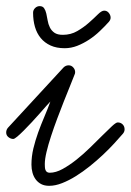

<svg xmlns="http://www.w3.org/2000/svg" viewBox="-67 -601 425 624"><path d="M-23.9 -149.4Q-32.2 -149.4 -39.6 -155.3Q-46.9 -161.1 -46.9 -170.4Q-46.9 -179.2 -41 -186L139.6 -381.8Q146.5 -388.7 156.2 -388.7Q165 -388.7 171.1 -381.8Q177.2 -375 177.2 -366.7Q177.2 -364.3 176.8 -362.5Q176.3 -360.8 175.3 -358.4Q169.9 -344.2 160.6 -321.5Q151.4 -298.8 140.6 -271.7Q129.9 -244.6 118.9 -215.3Q107.9 -186 98.9 -158.4Q89.8 -130.9 84.2 -107.2Q78.6 -83.5 78.6 -67.9Q78.6 -63.5 78.9 -58.3Q79.1 -53.2 80.6 -49.1Q82 -44.9 85.4 -42.2Q88.9 -39.6 94.7 -39.6Q114.3 -39.6 136.5 -51.8Q158.7 -64 181.4 -82Q204.1 -100.1 225.8 -121.3Q247.6 -142.6 265.6 -160.6Q283.7 -178.7 296.9 -190.9Q310.1 -203.1 315.4 -203.1Q325.2 -203.1 331.5 -196.8Q337.9 -190.4 337.9 -180.7Q337.9 -172.9 332.5 -166.5Q320.8 -152.8 304.2 -134.8Q287.6 -116.7 267.6 -97.9Q247.6 -79.1 225.1 -61Q202.6 -43 179.9 -28.8Q157.2 -14.6 135 -5.9Q112.8 2.9 92.8 2.9Q77.6 2.9 66.9 -2.7Q56.2 -8.3 49.1 -17.8Q42 -27.3 38.6 -39.8Q35.2 -52.2 35.2 -65.9Q35.2 -92.3 41.5 -118.7Q47.9 -145 57.1 -170.7Q66.4 -196.3 77.1 -221.4Q87.9 -246.6 96.7 -271Q92.3 -266.6 82.8 -255.9Q73.2 -245.1 61.3 -231.4Q49.3 -217.8 35.9 -203.4Q22.5 -189 10.5 -177Q-1.5 -165 -10.7 -157.2Q-20 -149.4 -23.9 -149.4ZM40.5 -559.6Q40.5 -568.4 46.9 -574.7Q53.2 -581.1 62 -581.1Q71.8 -581.1 76.4 -574.2Q81.1 -567.4 83.5 -556.9Q85.9 -546.4 87.9 -534.4Q89.8 -522.5 95 -512Q100.1 -501.5 109.9 -494.6Q119.6 -487.8 137.2 -487.8Q163.1 -487.8 184.1 -500Q205.1 -512.2 221.9 -527.1Q238.8 -542 251 -554.2Q263.2 -566.4 271.5 -566.4Q280.8 -566.4 286.6 -559.1Q292.5 -551.8 292.5 -543.5Q292.5 -536.6 286.6 -529.8Q273.4 -515.1 257.3 -499.8Q241.2 -484.4 222.7 -472.2Q204.1 -460 184.1 -452.1Q164.1 -444.3 143.1 -444.3Q116.7 -444.3 97.4 -453.1Q78.1 -461.9 65.4 -477.3Q52.7 -492.7 46.6 -513.7Q40.5 -534.7 40.5 -559.6Z"/></svg>

Font: Helvetia Verbundene
Style: Regular
Weight: 400
Designer: Peter Wiegel, original typeface by Carl Albert Fahrenwaldt 1901
Foundry: Peter Wiegel
Version: Version 2.000